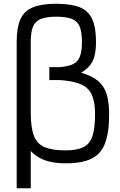

<svg xmlns="http://www.w3.org/2000/svg" viewBox="-20 -846 640 1024"><path d="M69 158V-622Q69 -699 89 -743.5Q109 -788 155.5 -807Q202 -826 280 -826Q360 -826 406 -807Q452 -788 472 -743.5Q492 -699 492 -622Q492 -580 484.5 -549.5Q477 -519 459.5 -497.5Q442 -476 413 -458Q469 -442 501.5 -415.5Q534 -389 548 -346Q562 -303 562 -236Q562 -138 540 -81Q518 -24 467.5 0.5Q417 25 330 25Q248 25 196 -1.5Q144 -28 116.5 -79.5Q89 -131 79 -206Q69 -281 69 -377L144 -245Q144 -167 160.5 -123Q177 -79 217.5 -61.5Q258 -44 330 -44Q390 -44 424.5 -61Q459 -78 473 -120Q487 -162 487 -236Q487 -302 470 -340Q453 -378 412.5 -396Q372 -414 300 -419H243V-488H300Q345 -492 370.5 -504.5Q396 -517 406.5 -545.5Q417 -574 417 -622Q417 -675 405 -704Q393 -733 363.5 -745Q334 -757 280 -757Q228 -757 198 -745Q168 -733 156 -704Q144 -675 144 -622V158Z"/></svg>

Font: Victor Mono
Style: Regular
Weight: 400
Monospace: yes
Designer: Rune Bjørnerås
Version: Version 1.561;gftools[0.9.30]